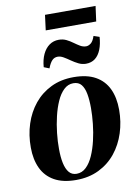

<svg xmlns="http://www.w3.org/2000/svg" viewBox="-97 -942 733 1019"><g transform="rotate(-10 270.0 -433.0)"><path d="M310 -527Q381.5 -527 427.5 -501.2Q473.5 -475.5 496 -428Q518.5 -380.5 518.5 -314.5Q518.5 -249.5 499.5 -190.5Q480.5 -131.5 443.8 -85.8Q407 -40 353 -13.5Q299 13 229.5 13Q158.5 13 112.5 -13Q66.5 -39 44.2 -86.8Q22 -134.5 22 -198Q21.5 -265 40.8 -324.5Q60 -384 97.2 -429.5Q134.5 -475 188 -501Q241.5 -527 310 -527ZM303 -495.5Q274 -495.5 251.8 -474.2Q229.5 -453 213.8 -417.5Q198 -382 187.8 -338.8Q177.5 -295.5 172.5 -250Q167.5 -204.5 168 -165Q168 -121 175 -88.2Q182 -55.5 197.2 -37.2Q212.5 -19 238 -19Q267 -19 289.2 -40.2Q311.5 -61.5 327.2 -97.2Q343 -133 353.2 -176.5Q363.5 -220 368.2 -265Q373 -310 373 -350Q373 -393 367 -425.8Q361 -458.5 346.2 -477Q331.5 -495.5 303 -495.5ZM163.5 -606.5Q166.5 -646.5 180.2 -675.5Q194 -704.5 216 -720.2Q238 -736 267 -736Q289.5 -736 307.8 -727Q326 -718 342 -706.2Q358 -694.5 373.2 -685.5Q388.5 -676.5 405 -676.5Q417.5 -676.5 430.5 -686.5Q443.5 -696.5 452.5 -724L483.5 -713.5Q481 -675 469.5 -646Q458 -617 437.8 -601.2Q417.5 -585.5 388 -585.5Q367.5 -585.5 348.2 -595Q329 -604.5 311.2 -617Q293.5 -629.5 277.2 -639Q261 -648.5 246 -648.5Q228 -648.5 215.8 -636Q203.5 -623.5 192.5 -595ZM218.5 -879H491L480 -797H208Z"/></g></svg>

Font: Merriweather 120pt
Style: Bold Italic
Weight: 700
Italic angle: -7.8°
Version: Version 2.101